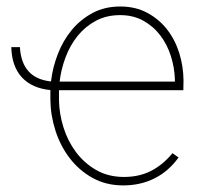

<svg xmlns="http://www.w3.org/2000/svg" viewBox="-20 -558 640 588"><path d="M357.4 9.8Q304.7 9.8 263.4 -13.2Q222.2 -36.1 193.6 -73.5Q165 -110.8 149.9 -157.7Q134.8 -204.6 134.3 -252.9V-274.4V-282.2Q78.1 -287.6 47.1 -321Q16.1 -354.5 14.6 -413.6H41Q46.4 -317.9 136.2 -308.6Q141.1 -351.1 157 -392.3Q172.9 -433.6 199.7 -466.1Q226.6 -498.5 263.7 -518.3Q300.8 -538.1 348.1 -538.1Q395 -538.1 430.9 -518.8Q466.8 -499.5 491.5 -468Q516.1 -436.5 528.8 -396Q541.5 -355.5 542 -312.5L541.5 -281.7H160.6V-274.4V-252.9Q161.1 -210.4 174.3 -168.2Q187.5 -126 212.6 -92.3Q237.8 -58.6 274.2 -37.6Q310.5 -16.6 357.4 -16.1Q404.8 -15.6 441.7 -34.2Q478.5 -52.7 508.3 -88.9L526.9 -75.7Q496.1 -33.2 453.1 -11.7Q410.2 9.8 357.4 9.8ZM348.1 -511.7Q305.7 -511.7 273.2 -494.1Q240.7 -476.6 217.5 -447.8Q194.3 -418.9 180.7 -382.3Q167 -345.7 162.6 -308.1H515.6V-314.5Q514.6 -350.6 503.4 -386Q492.2 -421.4 471.2 -449.2Q450.2 -477.1 419.2 -494.4Q388.2 -511.7 348.1 -511.7Z"/></svg>

Font: Roboto Mono Thin
Style: Regular
Weight: 250
Designer: Google
Version: Version 2.000985; 2015; ttfautohint (v1.3)